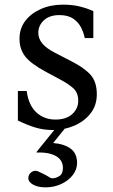

<svg xmlns="http://www.w3.org/2000/svg" viewBox="-20 -550 488 827"><path d="M207 10Q168 10 133 -0.5Q98 -11 57 -31V-158H95Q103 -97 136.5 -66Q170 -35 219 -35Q265 -35 291 -58.5Q317 -82 317 -116Q317 -150 296.5 -169Q276 -188 242 -206L177 -241Q112 -276 88 -307.5Q64 -339 64 -383Q64 -427 88.5 -459.5Q113 -492 155.5 -511Q198 -530 252 -530Q292 -530 324 -522Q356 -514 382 -502V-386H345Q341 -408 329.5 -431Q318 -454 295.5 -469.5Q273 -485 236 -485Q193 -485 169 -462.5Q145 -440 145 -409Q145 -384 162 -363Q179 -342 218 -322L284 -288Q340 -260 368.5 -229.5Q397 -199 397 -144Q397 -96 370 -61.5Q343 -27 299.5 -8.5Q256 10 207 10ZM176 257Q144 257 123 245.5Q102 234 102 217Q102 201 116 191Q130 181 146 189L169 200Q183 207 191 212.5Q199 218 206 218Q220 218 235.5 208.5Q251 199 251 174Q251 139 220.5 122Q190 105 138 107L137 105L229 -9L263 -1L209 66Q257 70 284.5 90.5Q312 111 312 152Q312 180 293.5 204Q275 228 244 242.5Q213 257 176 257Z"/></svg>

Font: Hedvig Letters Serif
Style: Regular
Weight: 400
Designer: Alexander Örn & Tor Weibull
Foundry: Kanon Foundry
Version: Version 1.000